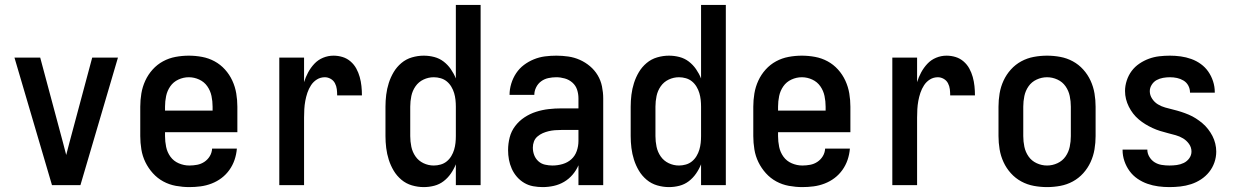

<svg xmlns="http://www.w3.org/2000/svg" viewBox="-20 -755 5040 783"><path d="M192 0 39 -520H144L237 -173Q240 -161 243.5 -148Q247 -135 250 -123Q253 -135 256.5 -148Q260 -161 263 -173L356 -520H461L308 0Z M752 8Q725 8 697.5 3Q670 -2 646 -15Q622 -28 603.5 -48.5Q585 -69 573 -93.5Q561 -118 556.5 -145.5Q552 -173 552 -200V-320Q552 -347 556.5 -374Q561 -401 572.5 -426Q584 -451 602.5 -471.5Q621 -492 645 -505Q669 -518 696 -523Q723 -528 750 -528Q777 -528 804 -523Q831 -518 855 -505Q879 -492 897.5 -471.5Q916 -451 927.5 -426Q939 -401 943.5 -374Q948 -347 948 -320V-216H653V-200Q653 -178 657.5 -156Q662 -134 675 -116Q688 -98 709 -89Q730 -80 752 -80Q768 -80 784 -83Q800 -86 813.5 -95Q827 -104 835.5 -118Q844 -132 845 -149H946Q944 -125 936.5 -103Q929 -81 915.5 -62Q902 -43 883.5 -29Q865 -15 843 -6.5Q821 2 798 5Q775 8 752 8ZM847 -304V-320Q847 -342 842.5 -363.5Q838 -385 825.5 -403Q813 -421 792.5 -430.5Q772 -440 750 -440Q728 -440 707.5 -430.5Q687 -421 674.5 -403Q662 -385 657.5 -363.5Q653 -342 653 -320V-304Z M1119 0V-520H1220V-420Q1226 -440 1236.5 -459.5Q1247 -479 1262 -495Q1277 -511 1297.5 -519.5Q1318 -528 1340 -528Q1359 -528 1377 -522.5Q1395 -517 1409.5 -504.5Q1424 -492 1433 -475.5Q1442 -459 1447 -441Q1452 -423 1454 -404Q1456 -385 1456 -366H1355Q1355 -379 1353.5 -391.5Q1352 -404 1346 -415.5Q1340 -427 1328.5 -433.5Q1317 -440 1305 -440Q1287 -440 1272.5 -431Q1258 -422 1248.5 -407.5Q1239 -393 1233.5 -376.5Q1228 -360 1225 -343.5Q1222 -327 1221 -310Q1220 -293 1220 -276V0Z M1708 8Q1684 8 1660 1Q1636 -6 1617 -22Q1598 -38 1585.5 -59Q1573 -80 1565.5 -103.5Q1558 -127 1555 -151.5Q1552 -176 1552 -200V-320Q1552 -344 1555 -368.5Q1558 -393 1565.5 -416.5Q1573 -440 1585.5 -461Q1598 -482 1617 -498Q1636 -514 1660 -521Q1684 -528 1708 -528Q1730 -528 1751 -522.5Q1772 -517 1789 -504Q1806 -491 1818.5 -473Q1831 -455 1839 -435V-735H1940V0H1839V-85Q1831 -65 1818.5 -47Q1806 -29 1789 -16Q1772 -3 1751 2.5Q1730 8 1708 8ZM1749 -80Q1763 -80 1777 -84Q1791 -88 1802 -97Q1813 -106 1820.5 -118.5Q1828 -131 1832 -144.5Q1836 -158 1837.5 -172Q1839 -186 1839 -200V-320Q1839 -334 1837.5 -348Q1836 -362 1832 -375.5Q1828 -389 1820.5 -401.5Q1813 -414 1802 -423Q1791 -432 1777 -436Q1763 -440 1749 -440Q1727 -440 1707 -430.5Q1687 -421 1674.5 -403Q1662 -385 1657.5 -363.5Q1653 -342 1653 -320V-200Q1653 -178 1657.5 -156.5Q1662 -135 1674.5 -117Q1687 -99 1707 -89.5Q1727 -80 1749 -80Z M2193 8Q2174 8 2154.5 4.5Q2135 1 2118 -9Q2101 -19 2088 -34Q2075 -49 2067 -67Q2059 -85 2055.5 -104Q2052 -123 2052 -143Q2052 -169 2058.5 -194.5Q2065 -220 2081 -241Q2097 -262 2119 -276.5Q2141 -291 2166 -299Q2191 -307 2217 -310Q2243 -313 2269 -313H2339V-354Q2339 -372 2333.5 -389Q2328 -406 2314.5 -418Q2301 -430 2283.5 -435Q2266 -440 2249 -440Q2232 -440 2216 -436.5Q2200 -433 2187 -423.5Q2174 -414 2166.5 -399Q2159 -384 2159 -368H2058Q2058 -391 2065 -414Q2072 -437 2085 -456.5Q2098 -476 2116.5 -490Q2135 -504 2157 -513Q2179 -522 2202 -525Q2225 -528 2249 -528Q2273 -528 2297.5 -524.5Q2322 -521 2344.5 -511Q2367 -501 2386 -485Q2405 -469 2417.5 -448Q2430 -427 2435 -402.5Q2440 -378 2440 -354V0H2339V-81Q2330 -60 2315 -42.5Q2300 -25 2280.5 -13.5Q2261 -2 2238.5 3Q2216 8 2193 8ZM2233 -80Q2254 -80 2274.5 -86Q2295 -92 2310 -105.5Q2325 -119 2332 -139Q2339 -159 2339 -180V-225H2269Q2256 -225 2243 -224Q2230 -223 2217.5 -220Q2205 -217 2193.5 -212Q2182 -207 2172 -198.5Q2162 -190 2157.5 -178Q2153 -166 2153 -153Q2153 -137 2158.5 -122.5Q2164 -108 2175.5 -97.5Q2187 -87 2202.5 -83.5Q2218 -80 2233 -80Z M2708 8Q2684 8 2660 1Q2636 -6 2617 -22Q2598 -38 2585.5 -59Q2573 -80 2565.5 -103.5Q2558 -127 2555 -151.5Q2552 -176 2552 -200V-320Q2552 -344 2555 -368.5Q2558 -393 2565.5 -416.5Q2573 -440 2585.5 -461Q2598 -482 2617 -498Q2636 -514 2660 -521Q2684 -528 2708 -528Q2730 -528 2751 -522.5Q2772 -517 2789 -504Q2806 -491 2818.5 -473Q2831 -455 2839 -435V-735H2940V0H2839V-85Q2831 -65 2818.5 -47Q2806 -29 2789 -16Q2772 -3 2751 2.5Q2730 8 2708 8ZM2749 -80Q2763 -80 2777 -84Q2791 -88 2802 -97Q2813 -106 2820.5 -118.5Q2828 -131 2832 -144.5Q2836 -158 2837.5 -172Q2839 -186 2839 -200V-320Q2839 -334 2837.5 -348Q2836 -362 2832 -375.5Q2828 -389 2820.5 -401.5Q2813 -414 2802 -423Q2791 -432 2777 -436Q2763 -440 2749 -440Q2727 -440 2707 -430.5Q2687 -421 2674.5 -403Q2662 -385 2657.5 -363.5Q2653 -342 2653 -320V-200Q2653 -178 2657.5 -156.5Q2662 -135 2674.5 -117Q2687 -99 2707 -89.5Q2727 -80 2749 -80Z M3252 8Q3225 8 3197.5 3Q3170 -2 3146 -15Q3122 -28 3103.5 -48.5Q3085 -69 3073 -93.5Q3061 -118 3056.5 -145.5Q3052 -173 3052 -200V-320Q3052 -347 3056.5 -374Q3061 -401 3072.5 -426Q3084 -451 3102.5 -471.5Q3121 -492 3145 -505Q3169 -518 3196 -523Q3223 -528 3250 -528Q3277 -528 3304 -523Q3331 -518 3355 -505Q3379 -492 3397.5 -471.5Q3416 -451 3427.5 -426Q3439 -401 3443.5 -374Q3448 -347 3448 -320V-216H3153V-200Q3153 -178 3157.5 -156Q3162 -134 3175 -116Q3188 -98 3209 -89Q3230 -80 3252 -80Q3268 -80 3284 -83Q3300 -86 3313.5 -95Q3327 -104 3335.5 -118Q3344 -132 3345 -149H3446Q3444 -125 3436.5 -103Q3429 -81 3415.5 -62Q3402 -43 3383.5 -29Q3365 -15 3343 -6.5Q3321 2 3298 5Q3275 8 3252 8ZM3347 -304V-320Q3347 -342 3342.5 -363.5Q3338 -385 3325.5 -403Q3313 -421 3292.5 -430.5Q3272 -440 3250 -440Q3228 -440 3207.5 -430.5Q3187 -421 3174.5 -403Q3162 -385 3157.5 -363.5Q3153 -342 3153 -320V-304Z M3619 0V-520H3720V-420Q3726 -440 3736.5 -459.5Q3747 -479 3762 -495Q3777 -511 3797.5 -519.5Q3818 -528 3840 -528Q3859 -528 3877 -522.5Q3895 -517 3909.5 -504.5Q3924 -492 3933 -475.5Q3942 -459 3947 -441Q3952 -423 3954 -404Q3956 -385 3956 -366H3855Q3855 -379 3853.5 -391.5Q3852 -404 3846 -415.5Q3840 -427 3828.5 -433.5Q3817 -440 3805 -440Q3787 -440 3772.5 -431Q3758 -422 3748.5 -407.5Q3739 -393 3733.5 -376.5Q3728 -360 3725 -343.5Q3722 -327 3721 -310Q3720 -293 3720 -276V0Z M4250 8Q4223 8 4196 3Q4169 -2 4145 -15Q4121 -28 4102.5 -48.5Q4084 -69 4072.5 -94Q4061 -119 4056.5 -146Q4052 -173 4052 -200V-320Q4052 -347 4056.5 -374Q4061 -401 4072.5 -426Q4084 -451 4102.5 -471.5Q4121 -492 4145 -505Q4169 -518 4196 -523Q4223 -528 4250 -528Q4277 -528 4304 -523Q4331 -518 4355 -505Q4379 -492 4397.5 -471.5Q4416 -451 4427.5 -426Q4439 -401 4443.5 -374Q4448 -347 4448 -320V-200Q4448 -173 4443.5 -146Q4439 -119 4427.5 -94Q4416 -69 4397.5 -48.5Q4379 -28 4355 -15Q4331 -2 4304 3Q4277 8 4250 8ZM4250 -80Q4272 -80 4292.5 -89.5Q4313 -99 4325.5 -117Q4338 -135 4342.5 -156.5Q4347 -178 4347 -200V-320Q4347 -342 4342.5 -363.5Q4338 -385 4325.5 -403Q4313 -421 4292.5 -430.5Q4272 -440 4250 -440Q4228 -440 4207.5 -430.5Q4187 -421 4174.5 -403Q4162 -385 4157.5 -363.5Q4153 -342 4153 -320V-200Q4153 -178 4157.5 -156.5Q4162 -135 4174.5 -117Q4187 -99 4207.5 -89.5Q4228 -80 4250 -80Z M4749 8Q4726 8 4703.5 5Q4681 2 4659.5 -5.5Q4638 -13 4619 -26Q4600 -39 4586.5 -57.5Q4573 -76 4565.5 -98Q4558 -120 4558 -143V-145H4659V-144Q4659 -129 4667.5 -115Q4676 -101 4689 -93Q4702 -85 4717.5 -82.5Q4733 -80 4749 -80Q4764 -80 4779 -82Q4794 -84 4807.5 -90.5Q4821 -97 4830 -109.5Q4839 -122 4839 -137Q4839 -154 4829 -168Q4819 -182 4805 -190.5Q4791 -199 4775 -203.5Q4759 -208 4743 -212Q4727 -216 4711 -221Q4695 -226 4680 -233Q4665 -240 4651 -248.5Q4637 -257 4624 -268Q4611 -279 4601 -292Q4591 -305 4583.5 -320Q4576 -335 4572 -351Q4568 -367 4568 -384Q4568 -405 4575 -426.5Q4582 -448 4595 -465.5Q4608 -483 4626.5 -495.5Q4645 -508 4665.5 -515.5Q4686 -523 4707.5 -525.5Q4729 -528 4751 -528Q4773 -528 4795 -525Q4817 -522 4838 -514.5Q4859 -507 4877 -494Q4895 -481 4907.5 -463Q4920 -445 4927 -423.5Q4934 -402 4934 -380V-377H4833V-378Q4833 -393 4826 -406Q4819 -419 4806.5 -426.5Q4794 -434 4780 -437Q4766 -440 4751 -440Q4737 -440 4723 -437.5Q4709 -435 4697 -428.5Q4685 -422 4677 -409.5Q4669 -397 4669 -383Q4669 -367 4678.5 -352.5Q4688 -338 4702 -329.5Q4716 -321 4732 -316.5Q4748 -312 4764.5 -308Q4781 -304 4796.5 -299Q4812 -294 4827.5 -287.5Q4843 -281 4857 -272Q4871 -263 4883.5 -252.5Q4896 -242 4906.5 -228.5Q4917 -215 4924.5 -200.5Q4932 -186 4936 -169.5Q4940 -153 4940 -137Q4940 -114 4932.5 -92.5Q4925 -71 4911 -53.5Q4897 -36 4878 -23.5Q4859 -11 4837.5 -4Q4816 3 4793.5 5.5Q4771 8 4749 8Z"/></svg>

Font: Iosevka Custom Semibold
Style: Regular
Weight: 600
Designer: Belleve Invis
Foundry: Belleve Invis
Version: Version 27.0.2; ttfautohint (v1.8.4)